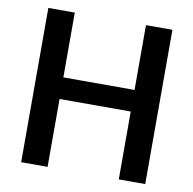

<svg xmlns="http://www.w3.org/2000/svg" viewBox="-79 -779 864 858"><g transform="rotate(10 353.5 -350.0)"><path d="M515 0V-700H635V0ZM72 0V-700H192V0ZM175 -308V-406H537V-308Z"/></g></svg>

Font: DM Sans 12pt SemiBold
Style: Regular
Weight: 600
Version: Version 4.004;gftools[0.9.30]